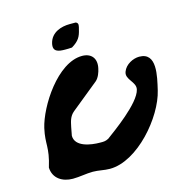

<svg xmlns="http://www.w3.org/2000/svg" viewBox="-98 -717 789 827"><g transform="rotate(-15 296.5 -303.5)"><path d="M191 -567C182 -530 209 -526 238 -526C242 -526 264 -526 269 -527C302 -547 311 -564 318 -595C321 -607 327 -622 312 -627H285C248 -627 202 -613 191 -567ZM39 -53C41 -4 81 20 127 20C157 20 188 13 217 13C243 13 266 20 292 20C416 20 552 -141 578 -253C592 -313 618 -414 538 -414C511 -414 476 -397 465 -367C452 -334 500 -313 492 -280C479 -222 350 -131 318 -107C303 -99 294 -100 280 -100C240 -100 170 -110 170 -160C171 -165 176 -191 177 -197C182 -219 185 -242 207 -260L330 -360C344 -372 352 -395 355 -410C365 -453 343 -481 301 -481C191 -481 85 -314 64 -223C48 -152 66 -141 39 -53Z"/></g></svg>

Font: Charger
Style: OversprayIt
Weight: 400
Designer: Jasper
Foundry: Cannot Into Space Fonts
Version: Version 0.980